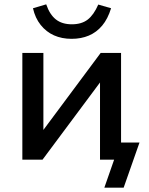

<svg xmlns="http://www.w3.org/2000/svg" viewBox="-20 -736 686 885"><path d="M461 129 506 0H441V-79H623L550 129ZM83 0V-492H180V-117H165L444 -492H538V0H441V-376H456L176 0ZM310 -557Q265 -557 229 -573Q193 -589 167.5 -621Q142 -653 132 -698L193 -716Q209 -669 237.5 -646.5Q266 -624 311 -624Q356 -624 384 -645.5Q412 -667 433 -715L492 -698Q477 -649 451 -618Q425 -587 389.5 -572Q354 -557 310 -557Z"/></svg>

Font: NunitoSans_10ptSemiBold
Style: Regular
Weight: 600
Designer: Vernon Adams
Foundry: Vernon Adams
Version: Version 3.101;gftools[0.9.27]